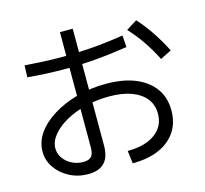

<svg xmlns="http://www.w3.org/2000/svg" viewBox="-111 -933 1101 1032"><g transform="rotate(-15 440.0 -417.0)"><path d="M494.4 -96.7Q591.1 -96.7 647.2 -137.2Q703.3 -177.8 703.3 -247.8Q703.3 -297.8 675.6 -332.8Q647.8 -367.8 596.7 -386.7Q545.6 -405.6 472.2 -405.6Q404.4 -405.6 341.7 -390Q278.9 -374.4 229.4 -346.7Q180 -318.9 151.1 -283.3Q122.2 -247.8 122.2 -210Q122.2 -181.1 139.4 -156.1Q156.7 -131.1 185.6 -116.1Q214.4 -101.1 248.9 -101.1Q281.1 -101.1 294.4 -116.1Q307.8 -131.1 307.8 -165.6V-807.8H378.9V-156.7Q378.9 -31.1 258.9 -31.1Q202.2 -31.1 155 -55.6Q107.8 -80 79.4 -121.1Q51.1 -162.2 51.1 -211.1Q51.1 -265.6 84.4 -312.8Q117.8 -360 176.7 -396.7Q235.6 -433.3 311.7 -454.4Q387.8 -475.6 473.3 -475.6Q570 -475.6 637.2 -447.8Q704.4 -420 741.1 -369.4Q777.8 -318.9 777.8 -246.7Q777.8 -177.8 744.4 -128.3Q711.1 -78.9 650 -52.2Q588.9 -25.6 503.3 -25.6ZM75.6 -618.9 77.8 -684.4Q118.9 -681.1 176.7 -678.3Q234.4 -675.6 286.7 -675.6Q364.4 -675.6 446.1 -681.7Q527.8 -687.8 627.8 -703.3L632.2 -637.8Q530 -622.2 447.8 -615.6Q365.6 -608.9 286.7 -608.9Q234.4 -608.9 176.1 -611.7Q117.8 -614.4 75.6 -618.9ZM795.6 -527.8Q768.9 -581.1 735.6 -630.6Q702.2 -680 660 -725.6L720 -763.3Q762.2 -716.7 795.6 -666.1Q828.9 -615.6 857.8 -558.9Z"/></g></svg>

Font: Paperlogy 4 Regular
Style: Regular
Weight: 400
Designer: redesigned by Lee Juim, glyphs from Gmarket Sans & Montserrat
Foundry: PT&
Version: Version 1.001